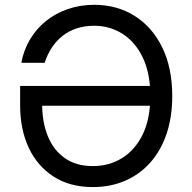

<svg xmlns="http://www.w3.org/2000/svg" viewBox="-20 -757 786 787"><path d="M360.4 9.8Q266.6 9.8 200 -33Q133.3 -75.7 97.9 -151.1Q62.5 -226.6 62.5 -325.2V-404.8H616.2V-323.7H125.5L152.8 -329.1Q152.8 -256.3 176 -199Q199.2 -141.6 245.6 -108.9Q292 -76.2 360.4 -76.2Q427.7 -76.2 481 -109.4Q534.2 -142.6 565.2 -206.5Q596.2 -270.5 596.2 -363.3Q596.2 -456.5 565.4 -520.8Q534.7 -585 482.4 -618.2Q430.2 -651.4 366.2 -651.4Q327.6 -651.4 295.2 -640.9Q262.7 -630.4 237.1 -610.4Q211.4 -590.3 192.9 -562.5Q174.3 -534.7 163.1 -499.5H67.4Q77.1 -552.2 103.3 -595.9Q129.4 -639.6 168.7 -671.1Q208 -702.6 258.3 -720Q308.6 -737.3 366.2 -737.3Q459.5 -737.3 531.7 -691.9Q604 -646.5 645 -562.7Q686 -479 686 -363.3Q686 -276.9 662.6 -208Q639.2 -139.2 595.9 -90.6Q552.7 -42 492.9 -16.1Q433.1 9.8 360.4 9.8Z"/></svg>

Font: Inter Variable LoSnoCo
Style: Regular
Weight: 400
Designer: Rasmus Andersson
Foundry: rsms
Version: Version 4.000;git-a52131595; featfreeze: case,dlig,ss01,ss02